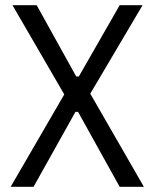

<svg xmlns="http://www.w3.org/2000/svg" viewBox="-20 -718 595 738"><path d="M533 0H440L280 -288H270L109 0H21L227 -355L28 -698H121L273 -424H283L440 -698H528L327 -358Z"/></svg>

Font: IBM Plex Sans Condensed
Style: Regular
Weight: 400
Width: 3
Designer: Mike Abbink, Paul van der Laan, Pieter van Rosmalen
Foundry: Bold Monday
Version: Version 1.1